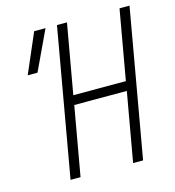

<svg xmlns="http://www.w3.org/2000/svg" viewBox="-104 -782 794 870"><g transform="rotate(-15 293.0 -346.5)"><path d="M413.6 0 470.7 -323.2H224.1L167 0H120.1L242.2 -693.4H289.1L231.4 -367.2H478L535.6 -693.4H582.5L460.4 0ZM55.2 -507.8 135.3 -693.4H188.5L101.1 -507.8Z"/></g></svg>

Font: Cascadia Mono PL ExtraLight
Style: Italic
Weight: 200
Italic angle: -10°
Monospace: yes
Designer: Aaron Bell
Foundry: Saja Typeworks
Version: Version 2404.023; ttfautohint (v1.8.4)